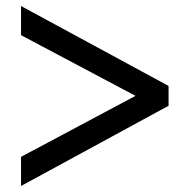

<svg xmlns="http://www.w3.org/2000/svg" viewBox="-20 -622 611 639"><path d="M50 -100 431 -303 50 -505V-602L541 -336V-270L50 -3Z"/></svg>

Font: Bai Jamjuree Medium
Style: Regular
Weight: 500
Version: Version 1.000; ttfautohint (v1.6)